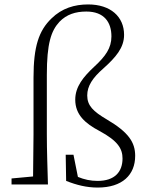

<svg xmlns="http://www.w3.org/2000/svg" viewBox="-20 -831 668 865"><path d="M128 0H196C194 -75 191 -151 191 -226V-493C191 -635 210 -692 248 -733C280 -766 320 -779 369 -779C450 -779 482 -730 482 -667C482 -614 455 -577 404 -530C356 -485 319 -441 319 -382C319 -314 364 -275 428 -241C512 -196 532 -160 532 -117C532 -57 497 -16 420 -16C388 -16 360 -22 331 -34L311 -134H276L278 -16C326 3 371 14 420 14C531 14 589 -43 589 -129C589 -189 560 -235 461 -293C400 -329 373 -355 373 -401C373 -444 398 -481 445 -522C502 -573 539 -616 539 -674C539 -756 478 -811 377 -811C316 -811 259 -794 212 -748C155 -693 131 -622 131 -481V-226L129 -36L32 -27V0Z"/></svg>

Font: Noto Serif CJK SC ExtraLight
Style: Regular
Weight: 200
Designer: Ryoko NISHIZUKA 西塚涼子 (kana & ideographs); Frank Grießhammer (Latin, Greek & Cyrillic); Wenlong ZHANG 张文龙 (bopomofo); San
Foundry: Adobe
Version: Version 2.001;hotconv 1.1.0;makeotfexe 2.6.0